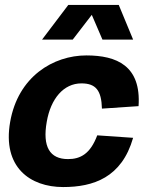

<svg xmlns="http://www.w3.org/2000/svg" viewBox="-20 -740 617 776"><path d="M235 16C357 16 472 -22 518 -183L373 -193C345 -118 305 -97 255 -97C181 -97 151 -147 169 -248C185 -341 237 -403 309 -403C367 -403 390 -375 392 -301L540 -311C551 -474 452 -516 329 -516C196 -516 53 -431 21 -247C-11 -64 102 16 235 16ZM150 -580H274L351 -680L394 -580H518L460 -720H256Z"/></svg>

Font: Uncut Sans
Style: Bold Italic
Weight: 700
Italic angle: -10°
Designer: Kasper Nordkvist
Foundry: Uncut Type
Version: Version 1.111;FEAKit 1.0